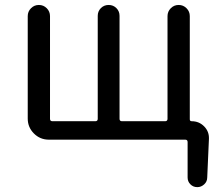

<svg xmlns="http://www.w3.org/2000/svg" viewBox="-20 -561 885 774"><path d="M745.1 -80.1Q745.1 -72.3 752.9 -72.3Q782.2 -72.3 802.7 -51.8Q823.2 -31.2 822.3 -2L815.4 154.3Q815.4 170.9 803.2 182.1Q791 193.4 775.4 193.4Q758.8 193.4 747.6 182.1Q736.3 170.9 736.3 154.3V11.7Q736.3 2 726.6 2H176.8Q141.6 2 116.7 -22.9Q91.8 -47.9 91.8 -83V-496.1Q91.8 -514.6 105 -527.8Q118.2 -541 136.7 -541Q155.3 -541 168.5 -527.8Q181.6 -514.6 181.6 -496.1V-82Q181.6 -72.3 191.4 -72.3H364.3Q374 -72.3 374 -82V-497.1Q374 -515.6 386.7 -528.3Q399.4 -541 418 -541Q436.5 -541 449.2 -528.3Q461.9 -515.6 461.9 -497.1V-82Q461.9 -72.3 471.7 -72.3H645.5Q655.3 -72.3 655.3 -82V-496.1Q655.3 -514.6 668.5 -527.8Q681.6 -541 700.2 -541Q718.8 -541 731.9 -527.8Q745.1 -514.6 745.1 -496.1Z"/></svg>

Font: irohamaru Regular
Style: Regular
Weight: 400
Designer: [Source Han Sans]
Ryoko NISHIZUKA  (kana & ideographs); Paul D. Hunt (Latin, Greek & Cyrillic); Wenlong ZHANG  (bopomofo
Version: Version 1.00